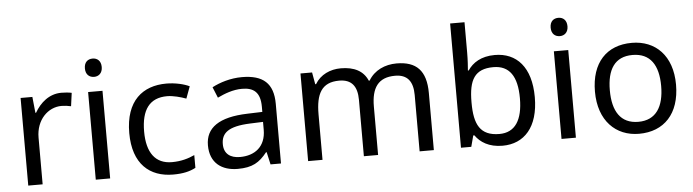

<svg xmlns="http://www.w3.org/2000/svg" viewBox="-47 -960 4220 1170"><g transform="rotate(-5 2062.5 -375.0)"><path d="M335 -546C260 -546 205 -497 171 -438H167L157 -536H85V0H173V-286C173 -394 246 -466 329 -466C347 -466 370 -463 387 -459L398 -540C380 -544 355 -546 335 -546Z M543 -737C514 -737 491 -720 491 -681C491 -643 514 -625 543 -625C570 -625 594 -643 594 -681C594 -720 570 -737 543 -737ZM586 -536H498V0H586Z M971 10C1032 10 1073 0 1109 -19V-97C1072 -80 1028 -66 970 -66C869 -66 817 -137 817 -266C817 -400 868 -469 975 -469C1012 -469 1059 -456 1091 -444L1118 -517C1086 -533 1031 -546 977 -546C833 -546 726 -463 726 -265C726 -75 828 10 971 10Z M1439 -545C1369 -545 1303 -524 1256 -499L1283 -433C1327 -454 1378 -474 1434 -474C1504 -474 1545 -444 1545 -355V-323L1454 -320C1279 -315 1197 -256 1197 -149C1197 -40 1269 10 1366 10C1456 10 1499 -17 1546 -76H1550L1567 0H1631V-365C1631 -490 1569 -545 1439 -545ZM1465 -259 1544 -262V-214C1544 -110 1476 -61 1386 -61C1328 -61 1288 -88 1288 -148C1288 -216 1331 -254 1465 -259Z M2385 -546C2315 -546 2249 -517 2213 -456H2208C2182 -517 2126 -546 2044 -546C1980 -546 1919 -519 1886 -463H1881L1868 -536H1797V0H1885V-278C1885 -403 1920 -472 2028 -472C2103 -472 2138 -429 2138 -345V0H2225V-296C2225 -410 2266 -472 2370 -472C2444 -472 2479 -429 2479 -345V0H2566V-349C2566 -487 2506 -546 2385 -546Z M2820 -575V-760H2732V0H2795L2813 -68H2820C2850 -25 2902 10 2986 10C3118 10 3207 -84 3207 -268C3207 -452 3119 -545 2986 -545C2902 -545 2850 -510 2820 -465H2815C2817 -487 2820 -530 2820 -575ZM2971 -472C3069 -472 3116 -404 3116 -269C3116 -136 3069 -63 2973 -63C2855 -63 2820 -135 2820 -267V-271C2820 -408 2857 -472 2971 -472Z M3392 -737C3363 -737 3340 -720 3340 -681C3340 -643 3363 -625 3392 -625C3419 -625 3443 -643 3443 -681C3443 -720 3419 -737 3392 -737ZM3435 -536H3347V0H3435Z M4071 -269C4071 -446 3969 -546 3824 -546C3670 -546 3575 -446 3575 -269C3575 -91 3679 10 3821 10C3974 10 4071 -91 4071 -269ZM3666 -269C3666 -396 3713 -472 3822 -472C3931 -472 3980 -396 3980 -269C3980 -142 3931 -63 3823 -63C3714 -63 3666 -142 3666 -269Z"/></g></svg>

Font: Noto Sans Tifinagh Agraw Imazighen
Style: Regular
Weight: 400
Designer: JamraPatel
Foundry: JamraPatel LLC
Version: Version 2.006